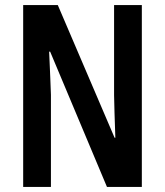

<svg xmlns="http://www.w3.org/2000/svg" viewBox="-20 -734 647 754"><path d="M537 0V-714H428V-360C429 -314 430 -273 433 -193H430L207 -714H71V0H180V-362C178 -407 177 -453 173 -531H177L400 0Z"/></svg>

Font: Noto Sans Sinhala UI ExtraCondensed SemiBold
Style: Regular
Weight: 600
Width: 2
Designer: Jelle Bosma - Monotype Design Team
Foundry: Monotype Imaging Inc.
Version: Version 2.006